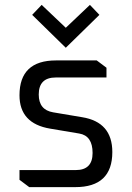

<svg xmlns="http://www.w3.org/2000/svg" viewBox="-20 -768 540 788"><path d="M60 -30V-70H291Q360 -70 360 -140Q360 -211 305 -220L186 -240Q60 -261 60 -377Q60 -520 210 -520H377L417 -490V-450H209Q139 -450 139 -380Q139 -317 198 -307L317 -287Q441 -267 441 -144Q441 0 289 0H100ZM112 -707 151 -748 250 -654 349 -748 388 -707 250 -572Z"/></svg>

Font: Oxanium ExtraLight
Style: Regular
Weight: 400
Version: Version 2.000